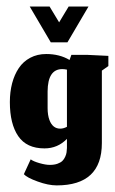

<svg xmlns="http://www.w3.org/2000/svg" viewBox="-20 -452 353 590"><path d="M136 -322H187.3L252 -432H191L161.7 -383.3L132.3 -432H71.3ZM154.3 117.7Q293 117.7 293 -12.3V-235L313 -249V-280.3L250.3 -283.3H199.3L193.7 -267.7Q163.3 -286 122 -286Q94.7 -286 73 -274.5Q51.3 -263 37.8 -242.8Q24.3 -222.7 17.3 -196.2Q10.3 -169.7 10.3 -138.3Q10.3 -71.3 36 -33.7Q61.7 4 116.7 4Q157.3 4 185.7 -25.3V3Q185.3 10.3 184.5 16.3Q183.7 22.3 180.3 29.8Q177 37.3 171.7 42.5Q166.3 47.7 156.5 51.2Q146.7 54.7 133.3 54.7Q120 54.7 101.3 49.3Q82.7 44 74.3 37.7L53.3 83.3Q63 94 95.7 105.8Q128.3 117.7 154.3 117.7ZM165 -56.7Q142 -56.7 132 -83Q126.3 -98.3 126.3 -119.7V-171.3Q126.7 -239.3 171 -239.7Q177.7 -239.7 185.7 -238V-62.3Q175 -56.7 165 -56.7Z"/></svg>

Font: Jomhuria
Style: Regular
Weight: 400
Designer: Arabic design by Kourosh Beigpour, Latin design by Eben Sorkin, engineering by Lasse Fister and Khaled Hosney
Version: Version 1.0000